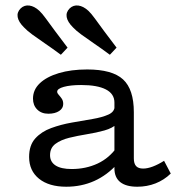

<svg xmlns="http://www.w3.org/2000/svg" viewBox="-20 -686 696 717"><path d="M407.3 -206.5V-303.2Q407.3 -335.5 375.4 -352Q343.5 -368.5 283.1 -368.5Q243.5 -368.5 218.5 -361.7Q193.5 -354.8 193.5 -343.5Q193.5 -337.9 199.2 -331.9Q204.8 -325.8 210.5 -317.7Q216.1 -309.7 216.1 -297.6Q216.1 -281.5 200.8 -271.4Q185.5 -261.3 160.5 -261.3Q134.7 -261.3 119 -277Q103.2 -292.7 103.2 -317.7Q103.2 -350.8 128.6 -375Q154 -399.2 199.6 -412.9Q245.2 -426.6 305.6 -426.6Q399.2 -426.6 439.5 -389.5Q479.8 -352.4 479.8 -266.9V-206.5ZM227.4 11.3Q162.9 11.3 125.8 -18.5Q88.7 -48.4 88.7 -100Q88.7 -143.5 111.7 -169Q134.7 -194.4 171 -207.7Q207.3 -221 248 -228.2Q288.7 -235.5 325 -241.5Q361.3 -247.6 384.7 -258.1Q408.1 -268.5 408.1 -289.5L416.9 -223.4Q400 -207.3 369.8 -198.8Q339.5 -190.3 304.4 -184.7Q269.4 -179 238.3 -171.4Q207.3 -163.7 187.1 -148.8Q166.9 -133.9 166.9 -106.5Q166.9 -81.5 187.5 -68.1Q208.1 -54.8 247.6 -54.8Q300.8 -54.8 344.8 -75.4Q388.7 -96 417.7 -137.9L418.5 -74.2Q379.8 -31.5 331.9 -10.1Q283.9 11.3 227.4 11.3ZM479.8 -94.4Q479.8 -75 488.3 -65.7Q496.8 -56.5 514.5 -56.5Q530.6 -56.5 550.8 -64.1Q571 -71.8 592.7 -85.5L617.7 -37.9Q592.7 -13.7 560.9 -1.2Q529 11.3 492.7 11.3Q450.8 11.3 429 -6Q407.3 -23.4 407.3 -57.3V-206.5H479.8ZM207.3 -481.5Q173.4 -506.5 146.8 -524.6Q120.2 -542.7 100.8 -556.9Q81.5 -571 69.4 -583.9Q49.2 -604 46 -622.2Q42.7 -640.3 57.3 -654.8Q71 -667.7 89.5 -665.3Q108.1 -662.9 126.6 -646Q137.1 -636.3 151.2 -616.9Q165.3 -597.6 185.5 -570.2Q205.6 -542.7 232.3 -508.1ZM390.3 -481.5Q356.5 -506.5 329.8 -524.6Q303.2 -542.7 283.9 -556.9Q264.5 -571 252.4 -583.9Q232.3 -604 229 -622.2Q225.8 -640.3 240.3 -654.8Q254 -667.7 272.6 -665.3Q291.1 -662.9 309.7 -646Q320.2 -636.3 334.3 -616.9Q348.4 -597.6 368.5 -570.2Q388.7 -542.7 415.3 -508.1Z"/></svg>

Font: Playfair 5pt SemiExpanded Light
Style: Regular
Weight: 300
Width: 6
Designer: Claus Eggers Sørensen
Foundry: Claus Eggers Sørensen
Version: Version 2.203